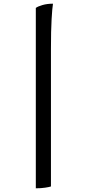

<svg xmlns="http://www.w3.org/2000/svg" viewBox="-20 -820 469 1040"><path d="M174 200V-777Q184 -785 209.5 -792.5Q235 -800 267 -800Q263 -777 259.5 -716Q256 -655 256 -556V190Q248 193 225 196.5Q202 200 174 200Z"/></svg>

Font: Texturina Medium 12pt SemiBold
Style: Regular
Weight: 600
Version: Version 1.002